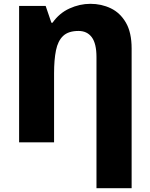

<svg xmlns="http://www.w3.org/2000/svg" viewBox="-20 -745 785 1005"><path d="M453 -725Q511 -725 560 -701.5Q609 -678 639 -626.5Q669 -575 669 -491V240H485V-446Q485 -517 460.5 -550Q436 -583 391 -583Q338 -583 310.5 -557Q283 -531 273 -481.5Q263 -432 263 -361V0H80V-714H219L249 -626H255Q290 -676 343.5 -700.5Q397 -725 453 -725Z"/></svg>

Font: Noto Sans Disp ExtBd
Style: Regular
Weight: 800
Designer: Monotype Design Team
Foundry: Monotype Imaging Inc.
Version: Version 2.000;GOOG;noto-source:20170915:90ef993387c0; ttfaut